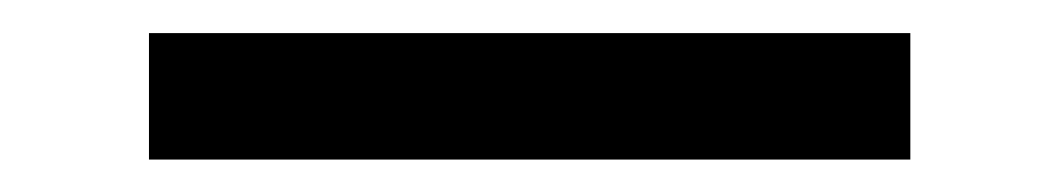

<svg xmlns="http://www.w3.org/2000/svg" viewBox="-20 26 640 116"><path d="M70 122.4H530V46H70Z"/></svg>

Font: CommitMonoV142 ExtLt
Style: Regular
Weight: 200
Monospace: yes
Designer: Eigil Nikolajsen
Foundry: Eigil Nikolajsen
Version: Version 1.142